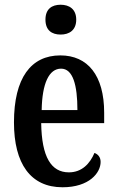

<svg xmlns="http://www.w3.org/2000/svg" viewBox="-20 -781 495 811"><path d="M236 -635C272 -635 302 -653 302 -698C302 -743 272 -761 236 -761C199 -761 172 -743 172 -698C172 -653 199 -635 236 -635ZM244 10C357 10 405 -51 405 -97C405 -118 393 -130 379 -135C360 -90 326 -53 271 -53C196 -53 156 -118 154 -261H420V-305C420 -463 350 -547 235 -547C111 -547 39 -452 39 -264C39 -90 109 10 244 10ZM307 -316H156C158 -429 187 -491 238 -491C288 -491 307 -422 307 -316Z"/></svg>

Font: Noto Serif Lao ExtraCondensed SemiBold
Style: Regular
Weight: 600
Width: 2
Designer: Monotype Design Team
Foundry: Monotype Imaging Inc.
Version: Version 2.003